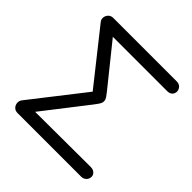

<svg xmlns="http://www.w3.org/2000/svg" viewBox="-200 -946 1111 1111"><g transform="rotate(45 355.0 -390.5)"><path d="M104 0Q85 0 73.5 -12Q62 -24 61 -40.5Q60 -57 70 -70L324 -395L72 -713Q62 -725 63.5 -741Q65 -757 76.5 -769Q88 -781 107 -781H626Q645 -781 656.5 -769.5Q668 -758 669 -741Q669 -724 658 -713Q647 -702 627 -702H182L380 -456Q387 -447 398.5 -431.5Q410 -416 410 -403Q410 -390 403 -378.5Q396 -367 380 -346L171 -77L625 -79Q643 -79 655.5 -68.5Q668 -58 668 -42Q668 -24 655.5 -12Q643 0 625 0Z"/></g></svg>

Font: Comfortaa Medium
Style: Regular
Weight: 500
Designer: Johan Aakerlund
Foundry: Johan Aakerlund
Version: Version 3.104; ttfautohint (v1.8.1.43-b0c9)